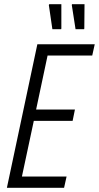

<svg xmlns="http://www.w3.org/2000/svg" viewBox="-20 -900 474 920"><path d="M13 0 159 -688H434L422 -634H208L153 -375H339L328 -321H142L85 -54H299L287 0ZM273 -760H231L214 -876L216 -880H274V-764ZM383 -760H342L324 -876L325 -880H385L384 -764Z"/></svg>

Font: Saira Condensed Light
Style: Italic
Weight: 300
Width: 3
Italic angle: -12°
Designer: Hector Gatti with collaboration of the Omnibus-Type team
Foundry: Omnibus-Type
Version: Version 1.101